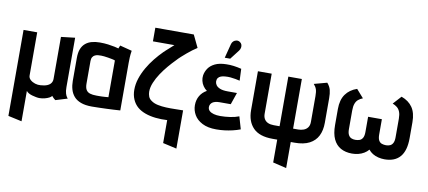

<svg xmlns="http://www.w3.org/2000/svg" viewBox="-79 -1009 3398 1524"><g transform="rotate(10 1620.0 -247.5)"><path d="M454 -113V-511L342 -498V-159Q342 -140 332 -125.5Q322 -111 301.5 -102.5Q281 -94 249 -92Q227 -90 204.5 -97Q182 -104 166 -118.5Q150 -133 150 -153V-501H40V192L150 216V-29Q156 -20 169 -12.5Q182 -5 198 -0.5Q214 4 230 7Q246 10 257 10Q279 10 300 4.5Q321 -1 336 -9Q351 -17 355 -25Q358 -22 362.5 -16Q367 -10 373.5 -5Q380 0 385 4L480 -25Q479 -27 472.5 -35Q466 -43 460 -62Q454 -81 454 -113Z M914 -487 817 -512Q813 -504 810 -495.5Q807 -487 807 -487Q798 -490 775 -495Q752 -500 721 -504Q690 -508 655 -508Q621 -508 591.5 -500.5Q562 -493 540 -475Q518 -457 506.5 -428Q495 -399 495 -355V-170Q495 -134 504 -102.5Q513 -71 533.5 -47Q554 -23 590 -9.5Q626 4 679 4Q705 4 735.5 3Q766 2 796.5 1Q827 0 852 -1.5Q877 -3 892.5 -4Q908 -5 907 -5V-390Q907 -407 908 -431.5Q909 -456 914 -487ZM606 -169V-350Q606 -370 613.5 -382Q621 -394 633 -399.5Q645 -405 658 -406Q671 -407 682 -407Q691 -407 706.5 -405.5Q722 -404 739 -401Q756 -398 771.5 -395Q787 -392 796 -388V-92Q784 -91 772 -90Q760 -89 747 -88.5Q734 -88 721.5 -88Q709 -88 700 -88Q669 -88 648 -94.5Q627 -101 616.5 -118.5Q606 -136 606 -169Z M1425 -600 1377 -700H1067V-590H1240Q1217 -569 1203 -556.5Q1189 -544 1180 -536Q1171 -528 1163 -520Q1130 -487 1099 -448.5Q1068 -410 1043 -366.5Q1018 -323 1003 -277.5Q988 -232 988 -186Q988 -144 1003 -109Q1018 -74 1046 -50Q1072 -28 1109.5 -14.5Q1147 -1 1193 4Q1239 9 1287 6V191L1398 216V-92Q1368 -92 1332.5 -91Q1297 -90 1261 -91.5Q1225 -93 1194 -99.5Q1163 -106 1143 -120Q1121 -134 1114 -153.5Q1107 -173 1107 -192Q1107 -227 1123 -265.5Q1139 -304 1164 -341.5Q1189 -379 1217.5 -412.5Q1246 -446 1271 -471Q1288 -490 1307.5 -507.5Q1327 -525 1346.5 -541.5Q1366 -558 1386 -573Q1406 -588 1425 -600Z M1799 -402 1795 -497Q1763 -505 1732.5 -509Q1702 -513 1672 -512Q1617 -511 1582 -494Q1547 -477 1529 -450.5Q1511 -424 1506 -393Q1503 -372 1508 -350Q1513 -328 1526 -309Q1539 -290 1557 -277Q1522 -258 1502.5 -225Q1483 -192 1483 -149Q1483 -108 1504 -71.5Q1525 -35 1569.5 -12Q1614 11 1682 11Q1717 11 1749.5 7Q1782 3 1814 -4.5Q1846 -12 1875 -23L1846 -123Q1831 -117 1813 -112.5Q1795 -108 1775 -105Q1755 -102 1734.5 -100.5Q1714 -99 1695 -99Q1666 -99 1643.5 -105Q1621 -111 1608 -123Q1595 -135 1595 -154Q1595 -166 1600.5 -176Q1606 -186 1615.5 -192.5Q1625 -199 1639.5 -202.5Q1654 -206 1671 -206H1762L1795 -302H1721Q1681 -302 1658 -311.5Q1635 -321 1625.5 -335.5Q1616 -350 1616 -364Q1616 -381 1624 -392Q1632 -403 1647 -408.5Q1662 -414 1680 -415Q1703 -417 1723.5 -415Q1744 -413 1763.5 -409.5Q1783 -406 1799 -402ZM1753 -636Q1762 -648 1764.5 -661.5Q1767 -675 1762.5 -687Q1758 -699 1746 -706Q1733 -714 1719 -711.5Q1705 -709 1695 -700Q1685 -691 1681 -677L1651 -561H1695Z M2487 -507 2383 -479Q2400 -460 2406.5 -440.5Q2413 -421 2413 -386V-178Q2413 -150 2400.5 -133Q2388 -116 2367.5 -108.5Q2347 -101 2324 -101H2283V-501H2174V-101H2127Q2100 -101 2080.5 -109.5Q2061 -118 2050.5 -135.5Q2040 -153 2040 -178V-501H1929V-188Q1929 -97 1979.5 -45Q2030 7 2136 7H2174V191L2283 217V7H2314Q2387 7 2433 -17Q2479 -41 2501 -85Q2523 -129 2523 -190V-388Q2523 -427 2516 -454.5Q2509 -482 2487 -507Z M3087 -500 3027 -434Q3048 -426 3063.5 -413.5Q3079 -401 3087.5 -379.5Q3096 -358 3096 -324V-174Q3096 -145 3087.5 -128.5Q3079 -112 3064.5 -105.5Q3050 -99 3032 -99Q3014 -99 2998 -104.5Q2982 -110 2973 -126.5Q2964 -143 2964 -174V-297H2853V-174Q2853 -143 2843.5 -126.5Q2834 -110 2818.5 -104.5Q2803 -99 2784 -99Q2766 -99 2751.5 -105.5Q2737 -112 2728.5 -128.5Q2720 -145 2720 -174V-324Q2720 -358 2728 -379.5Q2736 -401 2751 -413.5Q2766 -426 2787 -434L2729 -500Q2670 -480 2638 -435Q2606 -390 2606 -316V-187Q2606 -118 2626.5 -74Q2647 -30 2685.5 -8.5Q2724 13 2777 13Q2803 13 2827.5 7Q2852 1 2873 -11.5Q2894 -24 2909 -42Q2923 -24 2943.5 -11.5Q2964 1 2989 7Q3014 13 3039 13Q3122 13 3164.5 -36.5Q3207 -86 3207 -187V-316Q3207 -390 3176.5 -434.5Q3146 -479 3087 -500Z"/></g></svg>

Font: Advent Pro Expanded
Style: Bold
Weight: 700
Width: 7
Designer: VivaRado, Andreas Kalpakidis
Foundry: VivaRado, Andreas Kalpakidis
Version: Version 3.000